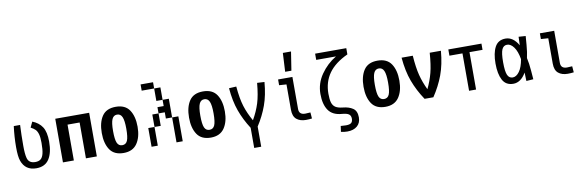

<svg xmlns="http://www.w3.org/2000/svg" viewBox="-56 -1198 5800 1896"><g transform="rotate(-10 2844.0 -250.5)"><path d="M128.9 -229.5Q128.9 -148.4 139.6 -107.4Q153.3 -50.8 218.8 -50.8Q253.9 -50.8 273.4 -66.9Q293 -83 302.2 -120.6Q311.5 -158.2 311.5 -226.6Q311.5 -282.2 302.7 -313.5Q293.9 -344.7 277.8 -361.3Q261.7 -377.9 231.4 -393.6L257.8 -449.2Q322.3 -423.8 355 -373.5Q387.7 -323.2 387.7 -226.6Q387.7 -113.3 346.7 -50.8Q305.7 11.7 218.8 11.7Q108.4 11.7 72.3 -89.8Q56.6 -132.8 56.6 -227.5Q56.6 -331.1 70.3 -437.5H133.8Q128.9 -340.8 128.9 -229.5Z M716.8 0V-359.4H595.7V0H486.3V-437.5H826.2V0Z M914.1 -218.8Q914.1 -323.2 956.5 -386.7Q999 -450.2 1093.8 -450.2Q1188.5 -450.2 1231 -386.7Q1273.4 -323.2 1273.4 -218.8Q1273.4 -115.2 1229.5 -51.3Q1185.5 12.7 1093.8 12.7Q999 12.7 956.5 -50.8Q914.1 -114.3 914.1 -218.8ZM1160.2 -218.8Q1160.2 -301.8 1144.5 -336.9Q1128.9 -372.1 1093.8 -372.1Q1058.6 -372.1 1043 -336.9Q1027.3 -301.8 1027.3 -218.8Q1027.3 -133.8 1042.5 -99.6Q1057.6 -65.4 1093.8 -65.4Q1129.9 -65.4 1145 -99.6Q1160.2 -133.8 1160.2 -218.8Z M1500 -625V-562.5H1375V-625ZM1562.5 -562.5V-437.5H1500V-562.5ZM1625 -250H1562.5V-312.5H1500V-375H1562.5V-437.5H1625ZM1437.5 -312.5H1500V-187.5H1437.5ZM1625 -250H1687.5V0H1625ZM1375 -187.5H1437.5V0H1375Z M1789.1 -218.8Q1789.1 -323.2 1831.5 -386.7Q1874 -450.2 1968.8 -450.2Q2063.5 -450.2 2106 -386.7Q2148.4 -323.2 2148.4 -218.8Q2148.4 -115.2 2104.5 -51.3Q2060.5 12.7 1968.8 12.7Q1874 12.7 1831.5 -50.8Q1789.1 -114.3 1789.1 -218.8ZM2035.2 -218.8Q2035.2 -301.8 2019.5 -336.9Q2003.9 -372.1 1968.8 -372.1Q1933.6 -372.1 1918 -336.9Q1902.3 -301.8 1902.3 -218.8Q1902.3 -133.8 1917.5 -99.6Q1932.6 -65.4 1968.8 -65.4Q2004.9 -65.4 2020 -99.6Q2035.2 -133.8 2035.2 -218.8Z M2441.4 -14.6V187.5H2371.1V-14.6Q2310.5 -108.4 2274.9 -207Q2239.3 -305.7 2228.5 -436.5L2301.8 -440.4Q2312.5 -317.4 2336.9 -239.7Q2361.3 -162.1 2406.2 -84Q2451.2 -162.1 2475.6 -239.7Q2500 -317.4 2510.7 -440.4L2584 -436.5Q2573.2 -305.7 2537.6 -207Q2502 -108.4 2441.4 -14.6Z M2864.3 -116.2Q2864.3 -58.6 2925.8 -58.6Q2949.2 -58.6 2978.5 -61.5L2983.4 0Q2953.1 3.9 2922.9 3.9Q2864.3 3.9 2829.1 -25.4Q2793.9 -54.7 2793.9 -121.1V-375L2720.7 -379.9V-437.5H2864.3ZM2894.5 -687.5 2865.2 -500H2802.7L2812.5 -687.5Z M3441.4 69.3Q3441.4 125 3404.8 156.2Q3368.2 187.5 3306.6 187.5Q3270.5 187.5 3242.2 179.7L3250 122.1Q3282.2 125 3302.7 125Q3340.8 125 3356 111.8Q3371.1 98.6 3371.1 69.3Q3371.1 39.1 3351.1 24.9Q3331.1 10.7 3281.2 6.8Q3189.5 0 3148.4 -59.6Q3107.4 -119.1 3107.4 -223.6Q3107.4 -329.1 3169.4 -418.5Q3231.4 -507.8 3323.2 -562.5H3125V-625H3437.5V-562.5Q3308.6 -502.9 3247.1 -416.5Q3185.5 -330.1 3185.5 -211.9Q3185.5 -155.3 3195.3 -123Q3205.1 -90.8 3230 -74.7Q3254.9 -58.6 3302.7 -53.7Q3363.3 -47.9 3402.3 -21.5Q3441.4 4.9 3441.4 69.3Z M3539.1 -218.8Q3539.1 -323.2 3581.5 -386.7Q3624 -450.2 3718.8 -450.2Q3813.5 -450.2 3856 -386.7Q3898.4 -323.2 3898.4 -218.8Q3898.4 -115.2 3854.5 -51.3Q3810.5 12.7 3718.8 12.7Q3624 12.7 3581.5 -50.8Q3539.1 -114.3 3539.1 -218.8ZM3785.2 -218.8Q3785.2 -301.8 3769.5 -336.9Q3753.9 -372.1 3718.8 -372.1Q3683.6 -372.1 3668 -336.9Q3652.3 -301.8 3652.3 -218.8Q3652.3 -133.8 3667.5 -99.6Q3682.6 -65.4 3718.8 -65.4Q3754.9 -65.4 3770 -99.6Q3785.2 -133.8 3785.2 -218.8Z M4353.5 -437.5Q4341.8 -300.8 4303.7 -198.2Q4265.6 -95.7 4200.2 2H4112.3Q4046.9 -95.7 4008.8 -198.2Q3970.7 -300.8 3959 -437.5H4071.3Q4080.1 -316.4 4099.6 -240.2Q4119.1 -164.1 4156.2 -86.9Q4193.4 -164.1 4212.9 -240.2Q4232.4 -316.4 4241.2 -437.5Z M4628.9 -375V0H4558.6V-375H4427.7V-437.5H4759.8V-375Z M5196.3 -88.9 5203.1 -2 5132.8 2.9 5129.9 -82Q5078.1 7.8 5002 7.8Q4927.7 7.8 4895 -53.2Q4862.3 -114.3 4862.3 -218.8Q4862.3 -323.2 4895 -384.3Q4927.7 -445.3 5002 -445.3Q5078.1 -445.3 5129.9 -355.5L5132.8 -440.4L5203.1 -435.5L5196.3 -348.6Q5190.4 -272.5 5177.7 -218.8Q5190.4 -165 5196.3 -88.9ZM5118.2 -218.8Q5104.5 -298.8 5073.7 -340.8Q5043 -382.8 5006.8 -382.8Q4970.7 -382.8 4954.6 -346.7Q4938.5 -310.5 4938.5 -218.8Q4938.5 -127 4954.6 -90.8Q4970.7 -54.7 5006.8 -54.7Q5043 -54.7 5073.7 -96.7Q5104.5 -138.7 5118.2 -218.8Z M5489.3 -116.2Q5489.3 -58.6 5550.8 -58.6Q5574.2 -58.6 5603.5 -61.5L5608.4 0Q5578.1 3.9 5547.9 3.9Q5489.3 3.9 5454.1 -25.4Q5418.9 -54.7 5418.9 -121.1V-375L5345.7 -379.9V-437.5H5489.3Z"/></g></svg>

Font: Sudo
Style: Bold
Weight: 700
Monospace: yes
Designer: Jens Kutilek
Foundry: Jens Kutilek
Version: Version 0.040